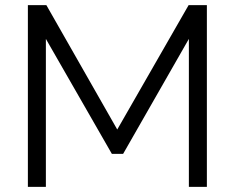

<svg xmlns="http://www.w3.org/2000/svg" viewBox="-20 -730 917 750"><path d="M717.8 0V-578.1L460.9 -128.9H417L159.2 -578.1V0H88.9V-710H161.1L438 -224.1L716.8 -710H788.1V0Z"/></svg>

Font: Rawline
Style: Regular
Weight: 400
Designer: Matt McInerney, Pablo Impallari, Rodrigo Fuenzalida
Foundry: Matt McInerney, Pablo Impallari, Rodrigo Fuenzalida
Version: Version 4.020;PS 004.020;hotconv 1.0.88;makeotf.lib2.5.64775